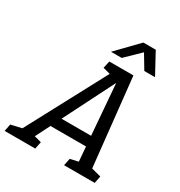

<svg xmlns="http://www.w3.org/2000/svg" viewBox="-252 -1002 1067 1139"><g transform="rotate(30 282.0 -432.5)"><path d="M-4.7 0 350.7 -667H444L515.3 0H424.2L373.2 -634.5H406.5L86.5 0ZM133.2 -161.3 148.3 -231.3H460.3L445.2 -161.3ZM-53.2 0 -43.2 -49.2 47 -70 26.8 0ZM76.5 0 85.2 -70.8 166.5 -49.2 156.5 0ZM354 0 364 -49.2 454.2 -70 434 0ZM483.7 0 492.3 -70.8 573.7 -49.2 563.7 0ZM279 -667H359L348.5 -596.2L268 -617.8ZM400.8 -865.3H482.5L560.2 -722H486.8ZM479.2 -865.3 331.8 -722H258.5L397.5 -865.3Z"/></g></svg>

Font: Epunda Slab Light
Style: Italic
Weight: 300
Italic angle: -12°
Designer: Simon Atzbach
Foundry: typofactur
Version: Version 1.102